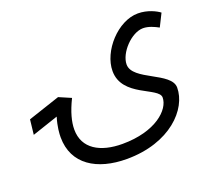

<svg xmlns="http://www.w3.org/2000/svg" viewBox="-115 -632 1066 968"><g transform="rotate(-20 418.0 -148.5)"><path d="M410 187C643 187 771 50 771 -65C771 -149 571 -174 571 -261C571 -323 648 -405 711 -405C740 -405 770 -391 792 -379L826 -447C808 -461 764 -484 712 -484C604 -484 493 -361 493 -254C493 -114 685 -99 685 -43C685 22 594 108 415 108C297 108 211 60 211 -43C211 -84 224 -134 255 -197L190 -225L19 -168L10 -88L150 -135C135 -86 133 -49 133 -30C133 116 251 187 410 187Z"/></g></svg>

Font: Noto Sans Arabic UI SmCn
Style: Regular
Weight: 400
Width: 4
Designer: Monotype Design Team, Nadine Chahine and Nizar Qandah
Foundry: Monotype Imaging Inc.
Version: Version 2.010